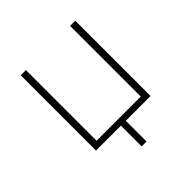

<svg xmlns="http://www.w3.org/2000/svg" viewBox="-174 -642 916 916"><g transform="rotate(-45 284.0 -184.0)"><path d="M268 140V0H100V-508H135V-31H433V-508H468V0H301V140Z"/></g></svg>

Font: IBM Plex Sans ExtraLight
Style: Regular
Weight: 250
Designer: Mike Abbink, Paul van der Laan, Pieter van Rosmalen
Foundry: Bold Monday
Version: Version 3.201